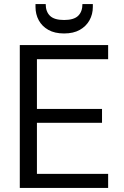

<svg xmlns="http://www.w3.org/2000/svg" viewBox="-20 -921 608 941"><path d="M77 0V-700H510V-631H161V-387H480V-319H161V-69H510V0ZM294 -757Q248 -757 217 -774.5Q186 -792 170 -821.5Q154 -851 154 -887V-901H204Q204 -864 225 -843.5Q246 -823 294 -823Q342 -823 363 -843.5Q384 -864 384 -901H435V-887Q435 -851 418.5 -821.5Q402 -792 371 -774.5Q340 -757 294 -757Z"/></svg>

Font: DM Sans 10pt
Style: Regular
Weight: 400
Version: Version 4.004;gftools[0.9.30]